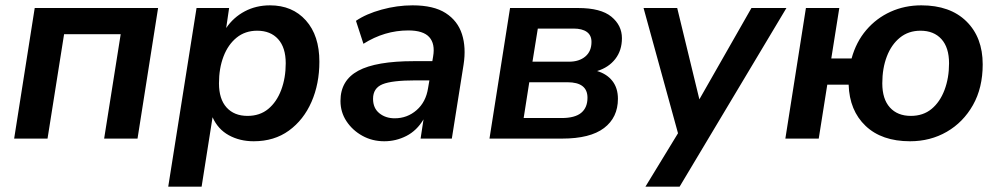

<svg xmlns="http://www.w3.org/2000/svg" viewBox="-20 -519 3744 719"><path d="M33 0 110 -489H572L495 0H370L432 -391H220L158 0Z M610 180 716 -489H838L827 -414Q854 -454 896.5 -476.5Q939 -499 991 -499Q1075 -499 1125.5 -442.5Q1176 -386 1176 -288Q1176 -205 1146.5 -137.5Q1117 -70 1062 -30Q1007 10 930 10Q878 10 837 -12.5Q796 -35 776 -80L735 180ZM907 -85Q953 -85 984.5 -111Q1016 -137 1033 -182Q1050 -227 1050 -282Q1050 -341 1021.5 -372.5Q993 -404 943 -404Q898 -404 866 -378Q834 -352 817 -307.5Q800 -263 800 -207Q800 -148 828.5 -116.5Q857 -85 907 -85Z M1419 10Q1374 10 1337 -10.5Q1300 -31 1277.5 -65Q1255 -99 1255 -141Q1255 -218 1321.5 -254Q1388 -290 1530 -290H1599L1602 -308Q1610 -355 1587.5 -380Q1565 -405 1509 -405Q1420 -405 1341 -355L1313 -441Q1351 -467 1409 -483Q1467 -499 1525 -499Q1604 -499 1649 -470Q1694 -441 1710 -391Q1726 -341 1716 -277L1672 0H1555L1566 -72Q1541 -30 1502 -10Q1463 10 1419 10ZM1458 -76Q1505 -76 1540 -106.5Q1575 -137 1583 -189L1588 -218H1536Q1448 -218 1412.5 -203.5Q1377 -189 1377 -149Q1377 -114 1400.5 -95Q1424 -76 1458 -76Z M1813 0 1890 -489H2145Q2230 -489 2269.5 -456.5Q2309 -424 2309 -376Q2309 -330 2284 -298Q2259 -266 2216 -253Q2253 -242 2273.5 -215.5Q2294 -189 2294 -149Q2294 -79 2242 -39.5Q2190 0 2085 0ZM1974 -288H2111Q2149 -288 2172 -307.5Q2195 -327 2195 -362Q2195 -387 2177.5 -399.5Q2160 -412 2128 -412H1994ZM1941 -77H2083Q2133 -77 2156.5 -96.5Q2180 -116 2180 -153Q2180 -211 2105 -211H1962Z M2397 180 2519 -20 2390 -489H2516L2599 -147L2794 -489H2925L2525 180Z M3388 10Q3282 10 3221.5 -47.5Q3161 -105 3158 -202H3078L3046 0H2921L2998 -489H3123L3093 -300H3169Q3186 -362 3224 -406.5Q3262 -451 3315 -475Q3368 -499 3430 -499Q3538 -499 3599 -439Q3660 -379 3660 -278Q3660 -190 3623.5 -125.5Q3587 -61 3525.5 -25.5Q3464 10 3388 10ZM3391 -85Q3437 -85 3468.5 -111Q3500 -137 3517 -182Q3534 -227 3534 -282Q3534 -341 3505.5 -372.5Q3477 -404 3427 -404Q3382 -404 3350 -378Q3318 -352 3301 -307.5Q3284 -263 3284 -207Q3284 -148 3312.5 -116.5Q3341 -85 3391 -85Z"/></svg>

Font: Nunito Sans
Style: Bold Italic
Weight: 700
Italic angle: -9°
Designer: Vernon Adams
Foundry: Vernon Adams
Version: Version 3.006; ttfautohint (v1.8.3)